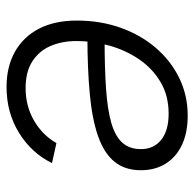

<svg xmlns="http://www.w3.org/2000/svg" viewBox="-24 -562 597 590"><g transform="rotate(-90 275.0 -267.5)"><path d="M302.2 -546.4Q364.3 -546.4 410.2 -520.8Q456.1 -495.1 481.2 -447Q506.3 -398.9 506.3 -330.1Q506.3 -258.3 484.4 -196.3Q462.4 -134.3 422.6 -87.9Q382.8 -41.5 329.6 -15.6Q276.4 10.3 214.4 10.3Q162.1 10.3 124.5 -7.3Q86.9 -24.9 66.7 -57.4Q46.4 -89.8 46.4 -133.8Q46.4 -182.6 72.5 -214.6Q98.6 -246.6 150.4 -264.9Q202.1 -283.2 279.8 -290.5Q357.4 -297.9 460 -297.9L452.1 -245.1Q361.8 -245.1 297.4 -240.7Q232.9 -236.3 191.7 -224.4Q150.4 -212.4 130.9 -190.4Q111.3 -168.5 111.3 -133.3Q111.3 -94.2 139.6 -71.3Q168 -48.3 220.2 -48.3Q275.4 -48.3 317.1 -73Q358.9 -97.7 387 -138.7Q415 -179.7 429.2 -230Q443.4 -280.3 443.4 -331.1Q443.4 -376 428.2 -411.1Q413.1 -446.3 381.1 -467Q349.1 -487.8 298.8 -487.8Q243.2 -487.8 198.5 -461.7Q153.8 -435.5 129.9 -393.1L68.4 -406.7Q99.1 -469.7 161.4 -508.1Q223.6 -546.4 302.2 -546.4Z"/></g></svg>

Font: Inter 20pt Light
Style: Italic
Weight: 300
Italic angle: -9.3988°
Version: Version 4.001;git-66647c0bb